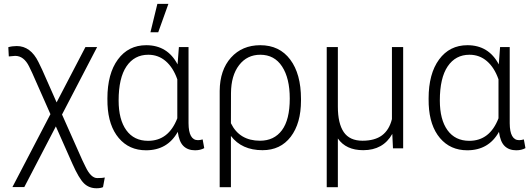

<svg xmlns="http://www.w3.org/2000/svg" viewBox="-20 -774 2766 1002"><path d="M67.4 -533.7Q139.6 -533.7 180.7 -450.2L200.2 -409.7L275.4 -239.7L425.8 -528.3H486.8L303.7 -176.3L409.7 62L426.8 97.2Q454.6 155.3 487.3 155.3Q516.6 155.3 526.9 152.3L517.6 202.6Q504.9 208.5 483.9 208.5Q444.8 208.5 418.5 183.1Q392.1 157.7 357.4 79.6L271.5 -114.3L106.9 202.1H44.9L243.2 -178.2L147.9 -393.6L131.8 -427.2Q104.5 -482.4 59.1 -482.4L25.9 -479.5L23.4 -527.8Q43.9 -533.7 67.4 -533.7Z M963.9 -528.3V-130.9Q964.4 -42.5 1013.2 -42.5Q1023.4 -42.5 1037.6 -46.4L1045.9 -1Q1025.9 10.3 998 10.3Q960 10.3 937.3 -12Q914.6 -34.2 907.7 -85.9Q854 10.3 742.2 10.3Q653.8 10.3 599.9 -53.5Q545.9 -117.2 541 -229L540.5 -259.8Q540.5 -389.2 595.2 -463.6Q649.9 -538.1 743.2 -538.1Q854 -538.1 906.7 -438L913.6 -528.3ZM599.1 -249.5Q599.1 -149.9 639.2 -94.5Q679.2 -39.1 752.9 -39.1Q859.9 -39.1 905.3 -156.7V-359.9Q883.8 -421.4 845 -454.8Q806.2 -488.3 753.9 -488.3Q681.2 -488.3 640.1 -427.7Q599.1 -367.2 599.1 -249.5ZM801.3 -753.9H858.9L805.7 -605.5H765.1Z M1338.4 -538.1Q1438.5 -538.1 1494.6 -463.1Q1550.8 -388.2 1550.8 -257.3V-249.5Q1550.8 -130.4 1497.3 -60.3Q1443.8 9.8 1350.1 9.8Q1241.7 9.8 1185.1 -64.5V203.1H1126.5V-299.8Q1127.4 -408.7 1185.5 -473.4Q1243.7 -538.1 1338.4 -538.1ZM1185.1 -130.9Q1229.5 -39.6 1336.9 -39.6Q1410.6 -39.6 1451.4 -94.5Q1492.2 -149.4 1492.2 -259.8Q1492.2 -365.7 1452.1 -427Q1412.1 -488.3 1338.4 -488.3Q1269.5 -488.3 1227.8 -434.1Q1186 -379.9 1185.5 -287.6Z M1743.2 -528.3V-217.8Q1743.2 -129.9 1773.9 -84.7Q1804.7 -39.6 1871.6 -39.6Q1936 -39.6 1973.6 -67.6Q2011.2 -95.7 2025.4 -152.3V-528.3H2084V0H2030.8L2027.3 -75.2Q1979.5 9.8 1875.5 9.8Q1785.6 9.8 1743.2 -51.3V203.1H1685.1V-528.3Z M2640.1 -528.3V-130.9Q2640.6 -42.5 2689.5 -42.5Q2699.7 -42.5 2713.9 -46.4L2722.2 -1Q2702.1 10.3 2674.3 10.3Q2636.2 10.3 2613.5 -12Q2590.8 -34.2 2584 -85.9Q2530.3 10.3 2418.5 10.3Q2330.1 10.3 2276.1 -53.5Q2222.2 -117.2 2217.3 -229L2216.8 -259.8Q2216.8 -389.2 2271.5 -463.6Q2326.2 -538.1 2419.4 -538.1Q2530.3 -538.1 2583 -438L2589.8 -528.3ZM2275.4 -249.5Q2275.4 -149.9 2315.4 -94.5Q2355.5 -39.1 2429.2 -39.1Q2536.1 -39.1 2581.5 -156.7V-359.9Q2560.1 -421.4 2521.2 -454.8Q2482.4 -488.3 2430.2 -488.3Q2357.4 -488.3 2316.4 -427.7Q2275.4 -367.2 2275.4 -249.5Z"/></svg>

Font: SteelSelectRoboto
Style: Regular
Weight: 300
Designer: Google
Version: Version 2.137; 2017